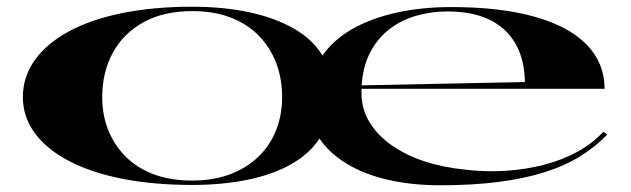

<svg xmlns="http://www.w3.org/2000/svg" viewBox="-20 -535 1877 571"><path d="M551 15Q438 15 345.5 -3Q253 -21 186.5 -55.5Q120 -90 84 -138.5Q48 -187 48 -246Q48 -307 84 -357Q120 -407 186.5 -442.5Q253 -478 345.5 -496.5Q438 -515 551 -515Q645 -515 721.5 -498.5Q798 -482 854 -450Q910 -418 939 -370Q971 -416 1026.5 -448Q1082 -480 1157.5 -497Q1233 -514 1323 -514Q1469 -514 1571 -485Q1673 -456 1725.5 -401.5Q1778 -347 1778 -271H1048V-281L1541 -291Q1540 -359 1512.5 -406Q1485 -453 1434.5 -477Q1384 -501 1310 -501Q1261 -501 1215.5 -487.5Q1170 -474 1134 -445Q1098 -416 1076.5 -370Q1055 -324 1055 -259Q1055 -210 1079.5 -170.5Q1104 -131 1147 -101.5Q1190 -72 1244.5 -54.5Q1299 -37 1359 -31Q1423 -23 1483.5 -27Q1544 -31 1598 -45Q1652 -59 1697 -83.5Q1742 -108 1774 -143L1786 -135Q1752 -99 1706 -70.5Q1660 -42 1600 -23Q1540 -4 1463 6Q1386 16 1290 16Q1204 16 1133 -0.5Q1062 -17 1010.5 -48.5Q959 -80 930 -123Q901 -78 846.5 -47Q792 -16 717 -0.5Q642 15 551 15ZM551 2Q614 2 663.5 -16.5Q713 -35 748 -68.5Q783 -102 801 -147.5Q819 -193 819 -246Q819 -302 801 -348.5Q783 -395 749 -429.5Q715 -464 665.5 -483Q616 -502 552 -502Q467 -502 407 -469Q347 -436 315.5 -378Q284 -320 284 -246Q284 -193 302 -148Q320 -103 354 -69Q388 -35 437.5 -16.5Q487 2 551 2Z"/></svg>

Font: Kalnia Expanded
Style: Regular
Weight: 400
Width: 7
Designer: Frida Medrano
Foundry: Frida Medrano
Version: Version 1.105